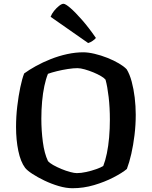

<svg xmlns="http://www.w3.org/2000/svg" viewBox="-20 -997 804 1017"><path d="M364 0Q330 0 291 -11.5Q252 -23 215.5 -40.5Q179 -58 151.5 -76Q124 -94 113 -108Q89 -140 77 -198Q65 -256 65 -324Q65 -380 71.5 -434.5Q78 -489 87.5 -534.5Q97 -580 108 -608Q134 -627 170 -647Q206 -667 249 -684Q292 -701 336 -710.5Q380 -720 421 -720Q447 -720 481 -712Q515 -704 549 -690.5Q583 -677 610 -661Q637 -645 651 -630Q667 -604 677.5 -565Q688 -526 693.5 -480.5Q699 -435 699 -389Q699 -335 692.5 -281.5Q686 -228 675.5 -182Q665 -136 652 -102Q627 -81 580.5 -57Q534 -33 478 -16.5Q422 0 364 0ZM387 -80Q409 -80 436.5 -86Q464 -92 489.5 -101Q515 -110 527 -118Q538 -146 546 -184.5Q554 -223 558 -269Q562 -315 562 -363Q562 -427 555.5 -483Q549 -539 539 -575Q533 -583 515.5 -593.5Q498 -604 475 -613.5Q452 -623 429 -629.5Q406 -636 390 -636Q369 -636 339.5 -631.5Q310 -627 281.5 -620Q253 -613 234 -606Q223 -579 215 -541.5Q207 -504 203 -459.5Q199 -415 199 -368Q199 -306 207 -245Q215 -184 234 -144Q242 -134 261.5 -123Q281 -112 305 -102Q329 -92 351.5 -86Q374 -80 387 -80ZM447 -769 248 -908Q254 -924 266.5 -939.5Q279 -955 293 -966Q307 -977 316 -977Q327 -977 353 -954.5Q379 -932 414.5 -891.5Q450 -851 488 -796Q483 -789 470.5 -780.5Q458 -772 447 -769Z"/></svg>

Font: Texturina Medium 12pt SemiBold
Style: Regular
Weight: 600
Version: Version 1.002